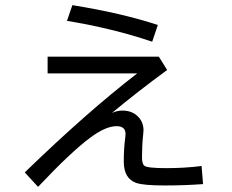

<svg xmlns="http://www.w3.org/2000/svg" viewBox="-20 -685 900 746"><path d="M165 -464.8H597.2L629.4 -413.1Q516.1 -330.1 415 -246.1Q435.5 -255.4 455.1 -255.4Q496.1 -255.4 519.5 -228.5Q537.6 -208 537.6 -178.2Q537.6 -171.9 536.1 -160.2Q531.7 -120.1 531.7 -74.2Q531.7 -48.3 541 -41Q552.2 -31.7 625.5 -31.7Q698.2 -31.7 763.2 -40L769 30.3Q698.2 35.6 619.6 35.6Q538.1 35.6 509.8 25.9Q460.9 9.3 460.9 -57.6Q460.9 -107.9 466.8 -151.9Q467.8 -159.7 467.8 -164.1Q467.8 -194.8 433.1 -194.8Q390.6 -194.8 331.1 -150.4Q256.3 -95.2 127.9 41L76.2 -15.1Q316.9 -248.5 513.2 -399.9H165ZM571.3 -522.9Q420.4 -574.2 240.2 -604L261.2 -665Q454.6 -633.8 593.3 -587.9Z"/></svg>

Font: BIZ UDPGothic
Style: Regular
Weight: 400
Designer: TypeBank Co., Ltd.
Foundry: Morisawa Inc.
Version: Version 1.051